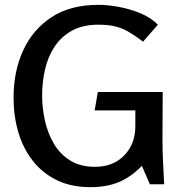

<svg xmlns="http://www.w3.org/2000/svg" viewBox="-20 -761 747 793"><path d="M386 -741Q425 -741 471 -732.5Q517 -724 560.5 -706Q604 -688 632 -659L571 -589Q539 -613 513 -628.5Q487 -644 457.5 -651.5Q428 -659 386 -659Q322 -659 277.5 -634.5Q233 -610 205.5 -568.5Q178 -527 166 -474.5Q154 -422 154 -366Q154 -315 165.5 -263Q177 -211 202.5 -167.5Q228 -124 270 -98Q312 -72 372 -72Q447 -72 493 -119Q539 -166 539 -241V-305H371L384 -381H652L651 -183Q651 -137 653.5 -91Q656 -45 658 0H599L566 -76Q520 -29 470 -8.5Q420 12 353 12Q273 12 213.5 -17.5Q154 -47 114.5 -98Q75 -149 55.5 -215.5Q36 -282 36 -357Q36 -467 76 -553.5Q116 -640 193.5 -690.5Q271 -741 386 -741Z"/></svg>

Font: Rosario SemiBold
Style: Regular
Weight: 600
Designer: Hector Gatti
Foundry: Omnibus Type
Version: Version 1.101; ttfautohint (v1.8.1.43-b0c9)